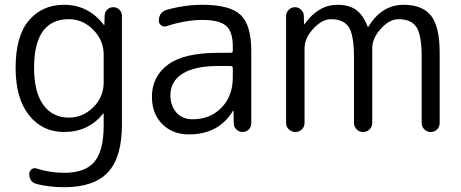

<svg xmlns="http://www.w3.org/2000/svg" viewBox="-20 -550 1922 800"><path d="M267 -470Q122 -470 122 -267Q122 -166 160.5 -113Q199 -60 267 -60Q325 -60 368.5 -103Q412 -146 412 -206V-322Q412 -382 368.5 -426Q325 -470 267 -470ZM247 0Q156 0 100.5 -70.5Q45 -141 45 -267Q45 -400 100.5 -465Q156 -530 247 -530Q348 -530 412 -447Q413 -446 414 -446Q415 -446 415 -447L416 -484Q416 -499 426.5 -509.5Q437 -520 452 -520Q467 -520 477.5 -509.5Q488 -499 488 -484V-30Q488 105 430 167.5Q372 230 248 230Q186 230 134 217Q102 209 102 175Q102 163 111.5 155.5Q121 148 132 152Q188 170 248 170Q335 170 373.5 124Q412 78 412 -27V-76Q412 -77 411 -77Q410 -77 409 -76Q348 0 247 0Z M890 -275Q791 -275 740.5 -243Q690 -211 690 -153Q690 -108 715.5 -80.5Q741 -53 783 -53Q855 -53 902.5 -101Q950 -149 950 -228V-266Q950 -275 941 -275ZM767 10Q699 10 656 -33Q613 -76 613 -147Q613 -230 679 -280Q745 -330 890 -330H941Q950 -330 950 -338V-357Q950 -418 922 -442.5Q894 -467 823 -467Q754 -467 674 -441Q662 -437 652 -444Q642 -451 642 -464Q642 -499 675 -509Q749 -530 823 -530Q938 -530 982.5 -488Q1027 -446 1027 -337V-36Q1027 -21 1016.5 -10.5Q1006 0 991 0Q976 0 965 -10.5Q954 -21 954 -36L953 -88Q953 -89 952 -89Q950 -89 950 -87Q891 10 767 10Z M1172 -38V-483Q1172 -498 1183 -509Q1194 -520 1209 -520Q1224 -520 1235 -509Q1246 -498 1246 -483L1247 -450Q1247 -449 1248 -449Q1250 -449 1250 -451Q1307 -530 1386 -530Q1434 -530 1463.5 -509Q1493 -488 1512 -439Q1512 -437 1513 -437Q1515 -437 1515 -439Q1571 -530 1661 -530Q1741 -530 1776.5 -484Q1812 -438 1812 -330V-38Q1812 -22 1801.5 -11Q1791 0 1775 0Q1759 0 1748 -11Q1737 -22 1737 -38V-310Q1737 -403 1715.5 -436.5Q1694 -470 1640 -470Q1603 -470 1567 -430.5Q1531 -391 1531 -349V-38Q1531 -22 1520 -11Q1509 0 1493 0Q1477 0 1466 -11Q1455 -22 1455 -38V-310Q1455 -403 1433.5 -436.5Q1412 -470 1359 -470Q1322 -470 1285.5 -430.5Q1249 -391 1249 -349V-38Q1249 -22 1238 -11Q1227 0 1211 0Q1195 0 1183.5 -11Q1172 -22 1172 -38Z"/></svg>

Font: Rounded Mplus 1c
Style: Regular
Weight: 400
Version: Version 1.059.20150529